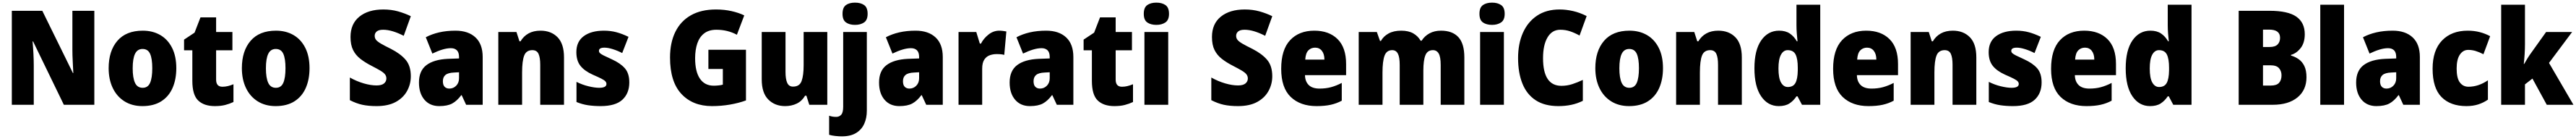

<svg xmlns="http://www.w3.org/2000/svg" viewBox="-20 -796 19608 1056"><path d="M698 0H466L232 -481H228Q232 -438 234.5 -387.5Q237 -337 237 -300V0H70V-714H302L535 -241H538Q536 -283 533.5 -331Q531 -379 531 -414V-714H698Z M1322 -278Q1322 -193 1293.5 -128Q1265 -63 1207.5 -26.5Q1150 10 1064 10Q985 10 927 -26.5Q869 -63 838 -128Q807 -193 807 -278Q807 -409 873.5 -486Q940 -563 1067 -563Q1142 -563 1199.5 -530Q1257 -497 1289.5 -433Q1322 -369 1322 -278ZM990 -277Q990 -205 1007.5 -167Q1025 -129 1066 -129Q1106 -129 1122.5 -167Q1139 -205 1139 -278Q1139 -350 1122.5 -387Q1106 -424 1065 -424Q1026 -424 1008 -387.5Q990 -351 990 -277Z M1673 -137Q1694 -137 1714.5 -142Q1735 -147 1757 -156V-21Q1727 -7 1694 1.5Q1661 10 1615 10Q1533 10 1488.5 -32.5Q1444 -75 1444 -182V-414H1381V-495L1461 -548L1506 -664H1625V-553H1749V-414H1625V-191Q1625 -137 1673 -137Z M2336 -278Q2336 -193 2307.5 -128Q2279 -63 2221.5 -26.5Q2164 10 2078 10Q1999 10 1941 -26.5Q1883 -63 1852 -128Q1821 -193 1821 -278Q1821 -409 1887.5 -486Q1954 -563 2081 -563Q2156 -563 2213.5 -530Q2271 -497 2303.5 -433Q2336 -369 2336 -278ZM2004 -277Q2004 -205 2021.5 -167Q2039 -129 2080 -129Q2120 -129 2136.5 -167Q2153 -205 2153 -278Q2153 -350 2136.5 -387Q2120 -424 2079 -424Q2040 -424 2022 -387.5Q2004 -351 2004 -277Z M3107 -217Q3107 -156 3078 -104Q3049 -52 2991.5 -21Q2934 10 2847 10Q2784 10 2738 0Q2692 -10 2643 -35V-207Q2695 -178 2748.5 -162.5Q2802 -147 2846 -147Q2885 -147 2903 -162Q2921 -177 2921 -200Q2921 -217 2911 -230.5Q2901 -244 2876 -259Q2851 -274 2808 -296Q2759 -321 2723 -349Q2687 -377 2667.5 -416Q2648 -455 2648 -515Q2648 -615 2715.5 -669.5Q2783 -724 2898 -724Q2958 -724 3010 -709.5Q3062 -695 3107 -673L3053 -524Q3010 -546 2970.5 -558Q2931 -570 2896 -570Q2863 -570 2847.5 -557Q2832 -544 2832 -524Q2832 -506 2842.5 -493Q2853 -480 2879.5 -464.5Q2906 -449 2955 -425Q3028 -388 3067.5 -342Q3107 -296 3107 -217Z M3447 -563Q3544 -563 3599 -512Q3654 -461 3654 -363V0H3528L3494 -73H3491Q3459 -30 3422.5 -10Q3386 10 3323 10Q3252 10 3210.5 -38.5Q3169 -87 3169 -169Q3169 -258 3225.5 -301Q3282 -344 3389 -349L3474 -352V-362Q3474 -398 3457.5 -414Q3441 -430 3412 -430Q3382 -430 3346 -419Q3310 -408 3271 -389L3221 -513Q3266 -537 3322.5 -550Q3379 -563 3447 -563ZM3436 -245Q3390 -243 3370.5 -226.5Q3351 -210 3351 -179Q3351 -150 3364.5 -136.5Q3378 -123 3400 -123Q3431 -123 3452.5 -145Q3474 -167 3474 -202V-247Z M4094 -563Q4175 -563 4224 -513Q4273 -463 4273 -360V0H4092V-304Q4092 -359 4079 -387Q4066 -415 4032 -415Q3986 -415 3970 -374Q3954 -333 3954 -246V0H3773V-553H3911L3934 -482H3942Q3965 -521 4003 -542Q4041 -563 4094 -563Z M4770 -170Q4770 -87 4717.5 -38.5Q4665 10 4552 10Q4500 10 4456 3.5Q4412 -3 4368 -21V-174Q4412 -152 4459.5 -140.5Q4507 -129 4541 -129Q4596 -129 4596 -158Q4596 -169 4588 -178Q4580 -187 4557.5 -198.5Q4535 -210 4491 -229Q4429 -257 4398 -296Q4367 -335 4367 -400Q4367 -480 4423.5 -521.5Q4480 -563 4577 -563Q4628 -563 4672.5 -551Q4717 -539 4764 -516L4716 -393Q4681 -411 4644.5 -422.5Q4608 -434 4581 -434Q4539 -434 4539 -410Q4539 -400 4546.5 -392.5Q4554 -385 4575 -374.5Q4596 -364 4638 -345Q4702 -316 4736 -277.5Q4770 -239 4770 -170Z M5372 -418H5658V-33Q5603 -13 5536.5 -1.5Q5470 10 5399 10Q5253 10 5166.5 -82.5Q5080 -175 5080 -359Q5080 -472 5120.5 -554Q5161 -636 5239 -680Q5317 -724 5430 -724Q5493 -724 5548.5 -711.5Q5604 -699 5645 -679L5589 -532Q5518 -570 5433 -570Q5376 -570 5340 -542.5Q5304 -515 5287.5 -466Q5271 -417 5271 -354Q5271 -252 5307.5 -198.5Q5344 -145 5413 -145Q5429 -145 5449 -147Q5469 -149 5482 -153V-272H5372Z M6277 -553V0H6140L6118 -69H6108Q6084 -28 6044.5 -9Q6005 10 5956 10Q5878 10 5828 -40Q5778 -90 5778 -193V-553H5959V-249Q5959 -195 5972 -166.5Q5985 -138 6016 -138Q6066 -138 6081.5 -180.5Q6097 -223 6097 -300V-553Z M6393 -691Q6393 -739 6419 -757.5Q6445 -776 6488 -776Q6531 -776 6557.5 -757.5Q6584 -739 6584 -691Q6584 -644 6557 -625.5Q6530 -607 6488 -607Q6446 -607 6419.5 -625.5Q6393 -644 6393 -691ZM6387 240Q6365 240 6338 237Q6311 234 6291 228V83Q6305 88 6317.5 90Q6330 92 6345 92Q6368 92 6383 75.5Q6398 59 6398 15V-553H6578V45Q6578 101 6558 145Q6538 189 6496 214.5Q6454 240 6387 240Z M6949 -563Q7046 -563 7101 -512Q7156 -461 7156 -363V0H7030L6996 -73H6993Q6961 -30 6924.5 -10Q6888 10 6825 10Q6754 10 6712.5 -38.5Q6671 -87 6671 -169Q6671 -258 6727.5 -301Q6784 -344 6891 -349L6976 -352V-362Q6976 -398 6959.5 -414Q6943 -430 6914 -430Q6884 -430 6848 -419Q6812 -408 6773 -389L6723 -513Q6768 -537 6824.5 -550Q6881 -563 6949 -563ZM6938 -245Q6892 -243 6872.5 -226.5Q6853 -210 6853 -179Q6853 -150 6866.5 -136.5Q6880 -123 6902 -123Q6933 -123 6954.5 -145Q6976 -167 6976 -202V-247Z M7586 -563Q7600 -563 7614.5 -561Q7629 -559 7640 -557L7624 -379Q7614 -382 7600.5 -383.5Q7587 -385 7565 -385Q7538 -385 7513 -376Q7488 -367 7472 -343Q7456 -319 7456 -274V0H7276V-553H7411L7438 -465H7447Q7466 -503 7503.5 -533Q7541 -563 7586 -563Z M7943 -563Q8040 -563 8095 -512Q8150 -461 8150 -363V0H8024L7990 -73H7987Q7955 -30 7918.5 -10Q7882 10 7819 10Q7748 10 7706.5 -38.5Q7665 -87 7665 -169Q7665 -258 7721.5 -301Q7778 -344 7885 -349L7970 -352V-362Q7970 -398 7953.5 -414Q7937 -430 7908 -430Q7878 -430 7842 -419Q7806 -408 7767 -389L7717 -513Q7762 -537 7818.5 -550Q7875 -563 7943 -563ZM7932 -245Q7886 -243 7866.5 -226.5Q7847 -210 7847 -179Q7847 -150 7860.5 -136.5Q7874 -123 7896 -123Q7927 -123 7948.5 -145Q7970 -167 7970 -202V-247Z M8520 -137Q8541 -137 8561.5 -142Q8582 -147 8604 -156V-21Q8574 -7 8541 1.5Q8508 10 8462 10Q8380 10 8335.5 -32.5Q8291 -75 8291 -182V-414H8228V-495L8308 -548L8353 -664H8472V-553H8596V-414H8472V-191Q8472 -137 8520 -137Z M8782 -776Q8824 -776 8851 -757.5Q8878 -739 8878 -691Q8878 -644 8850.5 -625.5Q8823 -607 8782 -607Q8739 -607 8712.5 -625.5Q8686 -644 8686 -691Q8686 -739 8712.5 -757.5Q8739 -776 8782 -776ZM8872 -553V0H8691V-553Z M9664 -217Q9664 -156 9635 -104Q9606 -52 9548.5 -21Q9491 10 9404 10Q9341 10 9295 0Q9249 -10 9200 -35V-207Q9252 -178 9305.5 -162.5Q9359 -147 9403 -147Q9442 -147 9460 -162Q9478 -177 9478 -200Q9478 -217 9468 -230.5Q9458 -244 9433 -259Q9408 -274 9365 -296Q9316 -321 9280 -349Q9244 -377 9224.5 -416Q9205 -455 9205 -515Q9205 -615 9272.5 -669.5Q9340 -724 9455 -724Q9515 -724 9567 -709.5Q9619 -695 9664 -673L9610 -524Q9567 -546 9527.5 -558Q9488 -570 9453 -570Q9420 -570 9404.5 -557Q9389 -544 9389 -524Q9389 -506 9399.5 -493Q9410 -480 9436.5 -464.5Q9463 -449 9512 -425Q9585 -388 9624.5 -342Q9664 -296 9664 -217Z M9984 -563Q10096 -563 10161 -499Q10226 -435 10226 -310V-225H9913Q9914 -177 9941.5 -150Q9969 -123 10024 -123Q10071 -123 10110.5 -133.5Q10150 -144 10193 -166V-31Q10154 -10 10109 0Q10064 10 10001 10Q9877 10 9804.5 -59.5Q9732 -129 9732 -273Q9732 -419 9800 -491Q9868 -563 9984 -563ZM9990 -434Q9959 -434 9938.5 -413Q9918 -392 9915 -343H10061Q10061 -385 10042 -409.5Q10023 -434 9990 -434Z M10948 -563Q11035 -563 11080.5 -514Q11126 -465 11126 -360V0H10946V-303Q10946 -363 10931 -389Q10916 -415 10887 -415Q10845 -415 10829.5 -376Q10814 -337 10814 -260V0H10634V-303Q10634 -362 10620 -388.5Q10606 -415 10577 -415Q10534 -415 10518.5 -372.5Q10503 -330 10503 -244V0H10322V-553H10460L10484 -485H10491Q10510 -520 10549 -541.5Q10588 -563 10645 -563Q10701 -563 10737 -542.5Q10773 -522 10793 -487H10801Q10824 -523 10861.5 -543Q10899 -563 10948 -563Z M11337 -776Q11379 -776 11406 -757.5Q11433 -739 11433 -691Q11433 -644 11405.5 -625.5Q11378 -607 11337 -607Q11294 -607 11267.5 -625.5Q11241 -644 11241 -691Q11241 -739 11267.5 -757.5Q11294 -776 11337 -776ZM11427 -553V0H11246V-553Z M11856 -570Q11794 -570 11759.5 -512.5Q11725 -455 11725 -354Q11725 -144 11865 -144Q11908 -144 11948 -157Q11988 -170 12028 -189V-30Q11985 -9 11939.5 0.5Q11894 10 11842 10Q11737 10 11669 -34.5Q11601 -79 11568 -161Q11535 -243 11535 -355Q11535 -464 11572 -547Q11609 -630 11679.5 -677Q11750 -724 11851 -724Q11901 -724 11953.5 -712Q12006 -700 12057 -674L12003 -526Q11967 -546 11931.5 -558Q11896 -570 11856 -570Z M12638 -278Q12638 -193 12609.5 -128Q12581 -63 12523.5 -26.5Q12466 10 12380 10Q12301 10 12243 -26.5Q12185 -63 12154 -128Q12123 -193 12123 -278Q12123 -409 12189.5 -486Q12256 -563 12383 -563Q12458 -563 12515.5 -530Q12573 -497 12605.5 -433Q12638 -369 12638 -278ZM12306 -277Q12306 -205 12323.5 -167Q12341 -129 12382 -129Q12422 -129 12438.5 -167Q12455 -205 12455 -278Q12455 -350 12438.5 -387Q12422 -424 12381 -424Q12342 -424 12324 -387.5Q12306 -351 12306 -277Z M13059 -563Q13140 -563 13189 -513Q13238 -463 13238 -360V0H13057V-304Q13057 -359 13044 -387Q13031 -415 12997 -415Q12951 -415 12935 -374Q12919 -333 12919 -246V0H12738V-553H12876L12899 -482H12907Q12930 -521 12968 -542Q13006 -563 13059 -563Z M13519 10Q13436 10 13385 -64.5Q13334 -139 13334 -277Q13334 -415 13385.5 -489Q13437 -563 13522 -563Q13571 -563 13603 -541.5Q13635 -520 13657 -482H13662Q13659 -509 13656.5 -542Q13654 -575 13654 -603V-760H13835V0H13696L13662 -64H13654Q13632 -31 13601 -10.5Q13570 10 13519 10ZM13588 -135Q13629 -135 13646 -165.5Q13663 -196 13664 -261V-282Q13664 -348 13647.5 -381.5Q13631 -415 13587 -415Q13555 -415 13536 -380.5Q13517 -346 13517 -276Q13517 -203 13536.5 -169Q13556 -135 13588 -135Z M14185 -563Q14297 -563 14362 -499Q14427 -435 14427 -310V-225H14114Q14115 -177 14142.5 -150Q14170 -123 14225 -123Q14272 -123 14311.5 -133.5Q14351 -144 14394 -166V-31Q14355 -10 14310 0Q14265 10 14202 10Q14078 10 14005.5 -59.5Q13933 -129 13933 -273Q13933 -419 14001 -491Q14069 -563 14185 -563ZM14191 -434Q14160 -434 14139.5 -413Q14119 -392 14116 -343H14262Q14262 -385 14243 -409.5Q14224 -434 14191 -434Z M14844 -563Q14925 -563 14974 -513Q15023 -463 15023 -360V0H14842V-304Q14842 -359 14829 -387Q14816 -415 14782 -415Q14736 -415 14720 -374Q14704 -333 14704 -246V0H14523V-553H14661L14684 -482H14692Q14715 -521 14753 -542Q14791 -563 14844 -563Z M15520 -170Q15520 -87 15467.5 -38.5Q15415 10 15302 10Q15250 10 15206 3.5Q15162 -3 15118 -21V-174Q15162 -152 15209.5 -140.5Q15257 -129 15291 -129Q15346 -129 15346 -158Q15346 -169 15338 -178Q15330 -187 15307.5 -198.5Q15285 -210 15241 -229Q15179 -257 15148 -296Q15117 -335 15117 -400Q15117 -480 15173.5 -521.5Q15230 -563 15327 -563Q15378 -563 15422.5 -551Q15467 -539 15514 -516L15466 -393Q15431 -411 15394.5 -422.5Q15358 -434 15331 -434Q15289 -434 15289 -410Q15289 -400 15296.5 -392.5Q15304 -385 15325 -374.5Q15346 -364 15388 -345Q15452 -316 15486 -277.5Q15520 -239 15520 -170Z M15844 -563Q15956 -563 16021 -499Q16086 -435 16086 -310V-225H15773Q15774 -177 15801.5 -150Q15829 -123 15884 -123Q15931 -123 15970.5 -133.5Q16010 -144 16053 -166V-31Q16014 -10 15969 0Q15924 10 15861 10Q15737 10 15664.5 -59.5Q15592 -129 15592 -273Q15592 -419 15660 -491Q15728 -563 15844 -563ZM15850 -434Q15819 -434 15798.5 -413Q15778 -392 15775 -343H15921Q15921 -385 15902 -409.5Q15883 -434 15850 -434Z M16345 10Q16262 10 16211 -64.5Q16160 -139 16160 -277Q16160 -415 16211.5 -489Q16263 -563 16348 -563Q16397 -563 16429 -541.5Q16461 -520 16483 -482H16488Q16485 -509 16482.5 -542Q16480 -575 16480 -603V-760H16661V0H16522L16488 -64H16480Q16458 -31 16427 -10.5Q16396 10 16345 10ZM16414 -135Q16455 -135 16472 -165.5Q16489 -196 16490 -261V-282Q16490 -348 16473.5 -381.5Q16457 -415 16413 -415Q16381 -415 16362 -380.5Q16343 -346 16343 -276Q16343 -203 16362.5 -169Q16382 -135 16414 -135Z M17254 -714Q17396 -714 17459.5 -669Q17523 -624 17523 -536Q17523 -470 17491 -430Q17459 -390 17418 -379V-374Q17450 -365 17477 -346Q17504 -327 17520 -294Q17536 -261 17536 -209Q17536 -112 17467.5 -56Q17399 0 17280 0H17020V-714ZM17255 -439Q17297 -439 17316 -458Q17335 -477 17335 -509Q17335 -571 17252 -571H17205V-439ZM17205 -300V-146H17264Q17309 -146 17327.5 -167Q17346 -188 17346 -224Q17346 -256 17327 -278Q17308 -300 17261 -300Z M17822 0H17641V-760H17822Z M18192 -563Q18289 -563 18344 -512Q18399 -461 18399 -363V0H18273L18239 -73H18236Q18204 -30 18167.5 -10Q18131 10 18068 10Q17997 10 17955.5 -38.5Q17914 -87 17914 -169Q17914 -258 17970.5 -301Q18027 -344 18134 -349L18219 -352V-362Q18219 -398 18202.5 -414Q18186 -430 18157 -430Q18127 -430 18091 -419Q18055 -408 18016 -389L17966 -513Q18011 -537 18067.5 -550Q18124 -563 18192 -563ZM18181 -245Q18135 -243 18115.5 -226.5Q18096 -210 18096 -179Q18096 -150 18109.5 -136.5Q18123 -123 18145 -123Q18176 -123 18197.5 -145Q18219 -167 18219 -202V-247Z M18753 10Q18632 10 18564 -58.5Q18496 -127 18496 -274Q18496 -414 18568 -488.5Q18640 -563 18763 -563Q18812 -563 18854.5 -552Q18897 -541 18934 -521L18883 -384Q18852 -400 18824 -408.5Q18796 -417 18767 -417Q18728 -417 18703.5 -381Q18679 -345 18679 -275Q18679 -202 18703.5 -169.5Q18728 -137 18769 -137Q18845 -137 18917 -186V-39Q18884 -16 18844 -3Q18804 10 18753 10Z M19199 -460Q19199 -424 19196.5 -384.5Q19194 -345 19190 -310H19193Q19204 -330 19219 -354Q19234 -378 19246 -394L19360 -553H19558L19382 -318L19568 0H19365L19256 -199L19199 -155V0H19018V-760H19199Z"/></svg>

Font: Noto Sans Gujarati SemiCondensed Black
Style: Regular
Weight: 900
Width: 4
Designer: Jelle Bosma - Monotype Design Team, Universal Thirst
Foundry: Monotype Imaging Inc.
Version: Version 2.106; ttfautohint (v1.8.4.7-5d5b)